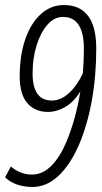

<svg xmlns="http://www.w3.org/2000/svg" viewBox="-22 -730 402 760"><path d="M231 -710Q294 -710 326.5 -667.5Q359 -625 359 -537Q359 -428 341 -329.5Q323 -231 289.5 -154.5Q256 -78 209.5 -34Q163 10 107 10Q74 10 47 1Q20 -8 -2 -28L21 -71Q41 -54 62 -46.5Q83 -39 104 -39Q147 -39 181.5 -74Q216 -109 241 -169Q278 -257 296 -368Q270 -326 236 -306.5Q202 -287 168 -287Q116 -287 86 -322Q56 -357 56 -428Q56 -511 78 -574.5Q100 -638 139.5 -674Q179 -710 231 -710ZM107 -440Q107 -332 183 -332Q219 -332 251.5 -362Q284 -392 306 -440Q310 -489 310 -537Q310 -663 227 -663Q193 -663 166 -632.5Q139 -602 123 -551Q107 -500 107 -440Z"/></svg>

Font: Georama Condensed Light
Style: Italic
Weight: 300
Width: 3
Italic angle: -9°
Designer: Jean-Baptiste Levee
Foundry: Production Type
Version: Version 1.000